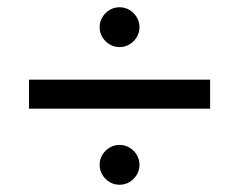

<svg xmlns="http://www.w3.org/2000/svg" viewBox="-20 -525 663 530"><path d="M255 -450Q255 -465 262.5 -477.5Q270 -490 282.5 -497.5Q295 -505 310 -505Q325 -505 337.5 -497.5Q350 -490 357.5 -477.5Q365 -465 365 -450Q365 -435 357.5 -422.5Q350 -410 337.5 -402.5Q325 -395 310 -395Q295 -395 282.5 -402.5Q270 -410 262.5 -422.5Q255 -435 255 -450ZM60 -305H560V-225H60ZM255 -70Q255 -85 262.5 -97.5Q270 -110 282.5 -117.5Q295 -125 310 -125Q325 -125 337.5 -117.5Q350 -110 357.5 -97.5Q365 -85 365 -70Q365 -55 357.5 -42.5Q350 -30 337.5 -22.5Q325 -15 310 -15Q295 -15 282.5 -22.5Q270 -30 262.5 -42.5Q255 -55 255 -70Z"/></svg>

Font: Venryn Sans
Style: Regular
Weight: 400
Designer: Owen Earl, indestructible type* (font) & Cristiano Sobral (main changes)
Version: Version 3.600; ttfautohint (v1.8.3)